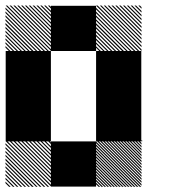

<svg xmlns="http://www.w3.org/2000/svg" viewBox="-21 -688 708 708"><path d="M500.8 -165.8 499.2 -167.5H500.8ZM500.8 -155 488.3 -167.5H494.2L500.8 -160.8ZM500.8 -144.2 477.5 -167.5H483.3L500.8 -150ZM500.8 -133.3 466.7 -167.5H472.5L500.8 -139.2ZM500.8 -122.5 455.8 -167.5H461.7L500.8 -128.3ZM500.8 -111.7 445 -167.5H450.8L500.8 -117.5ZM500.8 -100.8 434.2 -167.5H440L500.8 -106.7ZM500.8 -90 423.3 -167.5H429.2L500.8 -95.8ZM500.8 -79.2 412.5 -167.5H418.3L500.8 -85ZM500.8 -68.3 401.7 -167.5H407.5L500.8 -74.2ZM500.8 -57.5 390.8 -167.5H396.7L500.8 -63.3ZM500.8 -46.7 380 -167.5H385.8L500.8 -52.5ZM500.8 -35.8 369.2 -167.5H375L500.8 -41.7ZM500.8 -25 358.3 -167.5H364.2L500.8 -30.8ZM500.8 -14.2 347.5 -167.5H353.3L500.8 -20ZM500.8 -3.3 336.7 -167.5H342.5L500.8 -9.2ZM494.2 0.8 332.5 -160.8V-166.7L500 0.8ZM483.3 0.8 332.5 -150V-155.8L489.2 0.8ZM472.5 0.8 332.5 -139.2V-145L478.3 0.8ZM461.7 0.8 332.5 -128.3V-134.2L467.5 0.8ZM450.8 0.8 332.5 -117.5V-123.3L456.7 0.8ZM440 0.8 332.5 -106.7V-112.5L445.8 0.8ZM429.2 0.8 332.5 -95.8V-101.7L435 0.8ZM418.3 0.8 332.5 -85V-90.8L424.2 0.8ZM407.5 0.8 332.5 -74.2V-80L413.3 0.8ZM396.7 0.8 332.5 -63.3V-69.2L402.5 0.8ZM385.8 0.8 332.5 -52.5V-58.3L391.7 0.8ZM375 0.8 332.5 -41.7V-47.5L380.8 0.8ZM364.2 0.8 332.5 -30.8V-36.7L370 0.8ZM353.3 0.8 332.5 -20V-25.8L359.2 0.8ZM342.5 0.8 332.5 -9.2V-15L348.3 0.8ZM500.8 -167.5H505L500.8 -171.7ZM167.5 -155.8 155.8 -167.5H161.7L167.5 -161.7ZM167.5 -141.7 141.7 -167.5H147.5L167.5 -147.5ZM167.5 -127.5 127.5 -167.5H133.3L167.5 -133.3ZM167.5 -113.3 113.3 -167.5H119.2L167.5 -119.2ZM167.5 -99.2 99.2 -167.5H105L167.5 -105ZM167.5 -85 85 -167.5H90.8L167.5 -90.8ZM167.5 -70.8 70.8 -167.5H76.7L167.5 -76.7ZM167.5 -56.7 56.7 -167.5H62.5L167.5 -62.5ZM167.5 -42.5 42.5 -167.5H48.3L167.5 -48.3ZM167.5 -28.3 28.3 -167.5H34.2L167.5 -34.2ZM167.5 -14.2 14.2 -167.5H20L167.5 -20ZM167.5 0 0 -167.5H5.8L167.5 -5.8ZM154.2 0.8 -0.8 -154.2V-160L160 0.8ZM140 0.8 -0.8 -140V-145.8L145.8 0.8ZM125.8 0.8 -0.8 -125.8V-131.7L131.7 0.8ZM111.7 0.8 -0.8 -111.7V-117.5L117.5 0.8ZM96.7 0.8 -0.8 -96.7V-103.3L103.3 0.8ZM83.3 0.8 -0.8 -83.3V-89.2L89.2 0.8ZM69.2 0.8 -0.8 -69.2V-75L75 0.8ZM55 0.8 -0.8 -55V-60.8L60.8 0.8ZM40.8 0.8 -0.8 -40.8V-46.7L46.7 0.8ZM26.7 0.8 -0.8 -26.7V-32.5L32.5 0.8ZM12.5 0.8 -0.8 -12.5V-18.3L18.3 0.8ZM500.8 -655.8 489.2 -667.5H495L500.8 -661.7ZM500.8 -641.7 475 -667.5H480.8L500.8 -647.5ZM500.8 -627.5 460.8 -667.5H466.7L500.8 -633.3ZM500.8 -613.3 446.7 -667.5H452.5L500.8 -619.2ZM500.8 -599.2 432.5 -667.5H438.3L500.8 -605ZM500.8 -585 418.3 -667.5H424.2L500.8 -590.8ZM500.8 -570.8 404.2 -667.5H410L500.8 -576.7ZM500.8 -556.7 390 -667.5H395.8L500.8 -562.5ZM500.8 -542.5 375.8 -667.5H381.7L500.8 -548.3ZM500.8 -528.3 361.7 -667.5H367.5L500.8 -534.2ZM500.8 -514.2 347.5 -667.5H353.3L500.8 -520ZM500.8 -500 333.3 -667.5H339.2L500.8 -505.8ZM487.5 -499.2 332.5 -654.2V-660L493.3 -499.2ZM473.3 -499.2 332.5 -640V-645.8L479.2 -499.2ZM459.2 -499.2 332.5 -625.8V-631.7L465 -499.2ZM445 -499.2 332.5 -611.7V-617.5L450.8 -499.2ZM430 -499.2 332.5 -596.7V-603.3L436.7 -499.2ZM416.7 -499.2 332.5 -583.3V-589.2L422.5 -499.2ZM402.5 -499.2 332.5 -569.2V-575L408.3 -499.2ZM388.3 -499.2 332.5 -555V-560.8L394.2 -499.2ZM374.2 -499.2 332.5 -540.8V-546.7L380 -499.2ZM360 -499.2 332.5 -526.7V-532.5L365.8 -499.2ZM345.8 -499.2 332.5 -512.5V-518.3L351.7 -499.2ZM167.5 -655.8 155.8 -667.5H161.7L167.5 -661.7ZM167.5 -641.7 141.7 -667.5H147.5L167.5 -647.5ZM167.5 -627.5 127.5 -667.5H133.3L167.5 -633.3ZM167.5 -613.3 113.3 -667.5H119.2L167.5 -619.2ZM167.5 -599.2 99.2 -667.5H105L167.5 -605ZM167.5 -585 85 -667.5H90.8L167.5 -590.8ZM167.5 -570.8 70.8 -667.5H76.7L167.5 -576.7ZM167.5 -556.7 56.7 -667.5H62.5L167.5 -562.5ZM167.5 -542.5 42.5 -667.5H48.3L167.5 -548.3ZM167.5 -528.3 28.3 -667.5H34.2L167.5 -534.2ZM167.5 -514.2 14.2 -667.5H20L167.5 -520ZM167.5 -500 0 -667.5H5.8L167.5 -505.8ZM154.2 -499.2 -0.8 -654.2V-660L160 -499.2ZM140 -499.2 -0.8 -640V-645.8L145.8 -499.2ZM125.8 -499.2 -0.8 -625.8V-631.7L131.7 -499.2ZM111.7 -499.2 -0.8 -611.7V-617.5L117.5 -499.2ZM96.7 -499.2 -0.8 -596.7V-603.3L103.3 -499.2ZM83.3 -499.2 -0.8 -583.3V-589.2L89.2 -499.2ZM69.2 -499.2 -0.8 -569.2V-575L75 -499.2ZM55 -499.2 -0.8 -555V-560.8L60.8 -499.2ZM40.8 -499.2 -0.8 -540.8V-546.7L46.7 -499.2ZM26.7 -499.2 -0.8 -526.7V-532.5L32.5 -499.2ZM12.5 -499.2 -0.8 -512.5V-518.3L18.3 -499.2ZM166.7 -166.7H333.3V0H166.7ZM333.3 -333.3H500V-166.7H333.3ZM0 -333.3H166.7V-166.7H0ZM333.3 -500H500V-166.7H333.3ZM0 -500H166.7V-166.7H0ZM166.7 -666.7H333.3V-500H166.7Z"/></svg>

Font: 0xA000-Pixelated-Mono
Style: Pixelated-Mono
Weight: 400
Version: Version 0.1